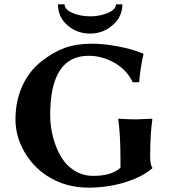

<svg xmlns="http://www.w3.org/2000/svg" viewBox="-20 -861 793 891"><path d="M547.9 -840.8Q547.9 -782.7 502.4 -743.9Q457 -705.1 398.9 -705.1Q336.9 -705.1 293 -743.7Q249 -782.2 249 -840.8H279.8Q279.8 -816.9 316.4 -801Q353 -785.2 398.9 -785.2Q442.9 -785.2 480.5 -801Q518.1 -816.9 518.1 -840.8ZM539.1 -117.2Q539.1 -236.3 528.8 -307.1L530.8 -310.1Q578.6 -307.1 612.8 -307.1L686 -310.1L687 -307.1Q677.2 -241.2 676.8 -137.2Q676.8 -95.2 687 -83V-80.1Q637.2 -38.1 557.6 -14.2Q478 9.8 390.1 9.8Q280.3 9.8 193.8 -47.9Q128.9 -91.8 90.3 -161.4Q51.8 -231 51.8 -307.1Q51.8 -391.1 82.8 -460.4Q113.8 -529.8 170.9 -575.2Q225.1 -618.2 279.1 -638.2Q333 -658.2 404.8 -658.2Q459 -658.2 519 -647.2Q579.1 -636.2 611.3 -624.5L644 -612.8L646 -609.9Q630.9 -545.9 626 -480L596.2 -479Q567.4 -538.1 510.3 -570.1Q453.1 -602.1 391.1 -602.1Q212.9 -602.1 212.9 -327.1Q212.9 -276.4 225.3 -227.3Q237.8 -178.2 261.5 -136.7Q285.2 -95.2 324.5 -70.1Q363.8 -44.9 413.1 -44.9Q499 -44.9 539.1 -83Z"/></svg>

Font: Linux Biolinum O
Style: Bold
Weight: 700
Designer: Philipp H. Poll
Foundry: Philipp H. Poll
Version: Version 1.3.2